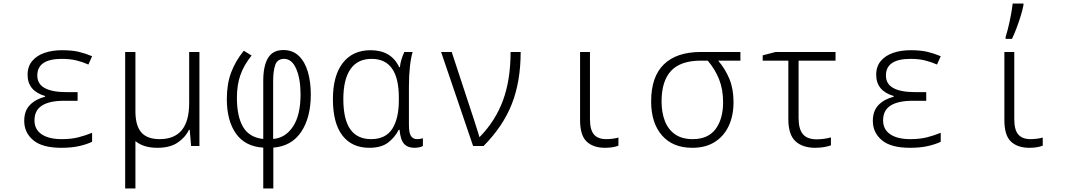

<svg xmlns="http://www.w3.org/2000/svg" viewBox="-20 -826 6040 1086"><path d="M327 10Q219 10 168 -33Q117 -76 117 -142Q117 -199 149 -232Q181 -265 235 -279V-283Q136 -312 136 -403Q136 -450 162 -481Q188 -512 232 -527Q276 -542 330 -542Q387 -542 425 -533Q463 -524 501 -508L480 -461Q449 -475 413 -484Q377 -493 330 -493Q191 -493 191 -399Q191 -351 233 -328Q275 -305 354 -305H419V-256H343Q260 -256 217.5 -229Q175 -202 175 -145Q175 -94 215.5 -66.5Q256 -39 329 -39Q383 -39 424 -49.5Q465 -60 501 -75V-24Q472 -10 429 0Q386 10 327 10Z M688 240V-532H746V-196Q746 -116 779 -77.5Q812 -39 883 -39Q1050 -39 1050 -243V-532H1108V0H1061L1053 -92H1049Q1027 -47 983.5 -18.5Q940 10 871 10Q791 10 746 -28V240Z M1469 9Q1367 3 1315 -70Q1263 -143 1263 -266Q1263 -350 1287 -415Q1311 -480 1359 -539L1403 -512Q1359 -457 1339.5 -401Q1320 -345 1320 -273Q1320 -166 1355.5 -107Q1391 -48 1469 -40V-369Q1469 -453 1496 -498Q1523 -543 1583 -543Q1636 -543 1670.5 -509.5Q1705 -476 1721.5 -419Q1738 -362 1738 -292Q1738 -161 1683.5 -80Q1629 1 1526 9V240H1469ZM1525 -40Q1595 -46 1637.5 -110.5Q1680 -175 1680 -292Q1680 -380 1655.5 -436.5Q1631 -493 1587 -493Q1549 -493 1537 -459Q1525 -425 1525 -367Z M2069 10Q1970 10 1916.5 -60Q1863 -130 1863 -265Q1863 -398 1919 -470Q1975 -542 2076 -542Q2193 -542 2238 -446H2242Q2244 -468 2251 -490.5Q2258 -513 2267 -532H2314Q2304 -499 2298.5 -448.5Q2293 -398 2293 -337V-119Q2293 -73 2305 -56Q2317 -39 2339 -39Q2356 -39 2372 -44V0Q2365 4 2352 7Q2339 10 2324 10Q2286 10 2265.5 -12.5Q2245 -35 2240 -92H2235Q2216 -52 2177 -21Q2138 10 2069 10ZM2079 -39Q2161 -39 2198.5 -97Q2236 -155 2236 -260V-274Q2236 -493 2082 -493Q2002 -493 1962 -434.5Q1922 -376 1922 -266Q1922 -150 1961.5 -94.5Q2001 -39 2079 -39Z M2656 0 2475 -532H2535L2658 -158Q2665 -135 2675.5 -103.5Q2686 -72 2691 -52H2694Q2783 -143 2825.5 -259.5Q2868 -376 2868 -532H2925Q2925 -366 2875.5 -239Q2826 -112 2715 0Z M3402 10Q3336 10 3298.5 -25Q3261 -60 3261 -147V-532H3317V-151Q3317 -92 3339.5 -65.5Q3362 -39 3409 -39Q3427 -39 3446 -41.5Q3465 -44 3478 -48V-2Q3448 10 3402 10Z M3896 10Q3785 10 3724 -60.5Q3663 -131 3663 -252Q3663 -392 3735 -462Q3807 -532 3944 -532H4168V-483H4042Q4082 -437 4105.5 -380Q4129 -323 4129 -249Q4129 -172 4102 -114Q4075 -56 4023 -23Q3971 10 3896 10ZM3898 -39Q3985 -39 4027.5 -96Q4070 -153 4070 -248Q4070 -320 4047.5 -377Q4025 -434 3983 -483H3944Q3830 -483 3776 -425.5Q3722 -368 3722 -252Q3722 -190 3740.5 -142Q3759 -94 3798 -66.5Q3837 -39 3898 -39Z M4591 10Q4519 10 4479 -27.5Q4439 -65 4439 -152V-483H4294V-513L4367 -532H4706V-483H4497V-159Q4497 -96 4521.5 -67Q4546 -38 4599 -38Q4620 -38 4641.5 -41Q4663 -44 4680 -49V-4Q4665 2 4641 6Q4617 10 4591 10Z M5127 10Q5019 10 4968 -33Q4917 -76 4917 -142Q4917 -199 4949 -232Q4981 -265 5035 -279V-283Q4936 -312 4936 -403Q4936 -450 4962 -481Q4988 -512 5032 -527Q5076 -542 5130 -542Q5187 -542 5225 -533Q5263 -524 5301 -508L5280 -461Q5249 -475 5213 -484Q5177 -493 5130 -493Q4991 -493 4991 -399Q4991 -351 5033 -328Q5075 -305 5154 -305H5219V-256H5143Q5060 -256 5017.5 -229Q4975 -202 4975 -145Q4975 -94 5015.5 -66.5Q5056 -39 5129 -39Q5183 -39 5224 -49.5Q5265 -60 5301 -75V-24Q5272 -10 5229 0Q5186 10 5127 10Z M5802 10Q5736 10 5698.5 -25Q5661 -60 5661 -147V-532H5717V-151Q5717 -92 5739.5 -65.5Q5762 -39 5809 -39Q5827 -39 5846 -41.5Q5865 -44 5878 -48V-2Q5848 10 5802 10ZM5668 -617Q5680 -654 5691.5 -708Q5703 -762 5708 -806H5769V-797Q5764 -770 5753.5 -736Q5743 -702 5730 -667.5Q5717 -633 5704 -606H5668Z"/></svg>

Font: Noto Sans Mono Light
Style: Regular
Weight: 300
Designer: Monotype Design Team
Foundry: Monotype Imaging Inc.
Version: Version 2.014; ttfautohint (v1.8.4.7-5d5b)